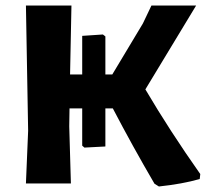

<svg xmlns="http://www.w3.org/2000/svg" viewBox="-20 -665 759 696"><path d="M74 0 82 -191 74 -645H239L234 -395H278V-535L353 -540L362 -533V-395H387L498 -580L529 -645H691L507 -341Q596 -190 706 -34L704 -16Q641 2 556 11L540 1Q460 -136 389 -272H362V-134L286 -130L278 -137V-272H232L231 -207L237 0Z"/></svg>

Font: Alegreya Sans ExtraBold
Style: Regular
Weight: 800
Designer: Juan Pablo del Peral
Foundry: Huerta Tipografica
Version: Version 2.007